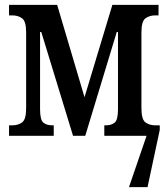

<svg xmlns="http://www.w3.org/2000/svg" viewBox="-20 -556 686 786"><path d="M17 0V-43H31Q54 -43 70.5 -55Q87 -67 87 -113V-423Q87 -469 70.5 -481Q54 -493 31 -493H17V-536H214L326 -158L440 -536H629V-493H615Q592 -493 575.5 -481Q559 -469 559 -423V-113Q559 -67 575.5 -55Q592 -43 615 -43H634V-24L584 210H508L580 0H407V-43H414Q436 -43 449.5 -54Q463 -65 463 -109V-425H458L329 0H279L149 -425H144V-109Q144 -65 157.5 -54Q171 -43 193 -43H200V0Z"/></svg>

Font: Noto Serif ExtraCondensed Medium
Style: Regular
Weight: 500
Width: 2
Designer: Monotype Design Team
Foundry: Monotype Imaging Inc.
Version: Version 2.015